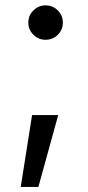

<svg xmlns="http://www.w3.org/2000/svg" viewBox="-20 -538 333 728"><path d="M58.6 170.9 101.6 -101.6H200.7L125.5 170.9ZM152.8 -387.2Q126 -387.2 106.7 -406.2Q87.4 -425.3 87.4 -452.1Q87.4 -479.5 106.7 -498.5Q126 -517.6 152.8 -517.6Q180.2 -517.6 199.2 -498.5Q218.3 -479.5 218.3 -452.1Q218.3 -425.3 199.2 -406.2Q180.2 -387.2 152.8 -387.2Z"/></svg>

Font: Inter 16pt
Style: Regular
Weight: 400
Version: Version 4.001;git-66647c0bb